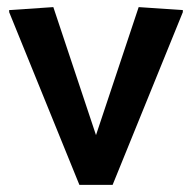

<svg xmlns="http://www.w3.org/2000/svg" viewBox="-20 -520 540 540"><path d="M5.8 -485.8 203.3 0H296.7L494.2 -485.8V-491.7L370 -500L250 -140L130 -500L5.8 -491.7Z"/></svg>

Font: Boon SemiBold
Style: Regular
Weight: 600
Designer: Sungsit Sawaiwan
Foundry: FontUni
Version: Version 2.0